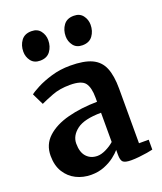

<svg xmlns="http://www.w3.org/2000/svg" viewBox="-149 -904 854 1012"><g transform="rotate(-20 278.0 -398.0)"><path d="M19.5 -156Q19.5 -219.5 63.8 -260Q108 -300.5 182.2 -320Q256.5 -339.5 347 -340.5V-363.5Q347 -421 327 -447Q307 -473 242.5 -473Q185 -473 141.8 -456.2Q98.5 -439.5 74.5 -428L43 -492.5Q54.5 -502.5 88.8 -520.5Q123 -538.5 172.2 -553.2Q221.5 -568 278.5 -568Q355 -568 399 -547.8Q443 -527.5 461.5 -483Q480 -438.5 480 -366V-59.5H534.5V-4Q523 -1 501.5 2.5Q480 6 456 8.5Q432 11 412 11Q378 11 366.5 1Q355 -9 355 -40.5V-67.5Q342.5 -52.5 319 -34.2Q295.5 -16 262.2 -2.5Q229 11 188 11Q142.5 11 104.2 -8Q66 -27 42.8 -64.2Q19.5 -101.5 19.5 -156ZM252.5 -71.5Q274 -71.5 300.8 -84.5Q327.5 -97.5 347 -115V-279Q252.5 -278.5 210.5 -246.8Q168.5 -215 168.5 -170.5Q168.5 -121.5 191.8 -96.5Q215 -71.5 252.5 -71.5ZM139.5 -646.5Q106.5 -646.5 89.2 -669.2Q72 -692 72 -721Q72 -756.5 91 -782.5Q110 -808.5 148 -808.5H149Q182 -808.5 199.2 -785.8Q216.5 -763 216.5 -734Q216.5 -698.5 197.5 -672.5Q178.5 -646.5 140.5 -646.5ZM377 -646.5Q344 -646.5 326.8 -669.2Q309.5 -692 309.5 -721Q309.5 -756.5 328.5 -782.5Q347.5 -808.5 385.5 -808.5H386.5Q419.5 -808.5 436.8 -785.8Q454 -763 454 -734Q454 -698.5 435 -672.5Q416 -646.5 378 -646.5Z"/></g></svg>

Font: Merriweather
Style: Bold
Weight: 700
Designer: Eben Sorkin
Foundry: Eben Sorkin
Version: Version 2.100; ttfautohint (v1.7.19-72a1) -l 8 -r 50 -G 200 